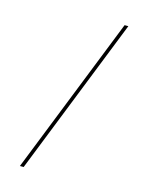

<svg xmlns="http://www.w3.org/2000/svg" viewBox="-139 -909 879 1137"><g transform="rotate(15 300.0 -340.0)"><path d="M97 143 480 -823H503L120 143Z"/></g></svg>

Font: Iosevka SS04 Thin Extended
Style: Regular
Weight: 100
Width: 7
Monospace: yes
Designer: Belleve Invis
Foundry: Belleve Invis
Version: Version 19.0.0; ttfautohint (v1.8.4)